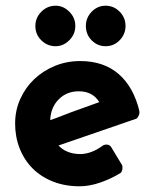

<svg xmlns="http://www.w3.org/2000/svg" viewBox="-20 -643 560 673"><path d="M408 -64Q410 -59 409 -50.5Q408 -42 403 -37Q371 -17 332.5 -3.5Q294 10 259 10Q208 10 166 -6.5Q124 -23 94.5 -52.5Q65 -82 49 -122.5Q33 -163 33 -210Q33 -256 51 -296Q69 -336 100 -365.5Q131 -395 172.5 -412Q214 -429 261 -429Q344 -429 396.5 -383Q449 -337 469 -252H468Q470 -247 466.5 -238.5Q463 -230 458 -227L185 -133Q199 -118 218.5 -110.5Q238 -103 261 -103Q300 -103 341 -133Q347 -137 356 -136Q365 -135 370 -127ZM146 -218 156 -222V-215ZM256 -323Q214 -323 186 -295Q158 -267 156 -222L176 -229L228 -249L328 -285Q305 -323 256 -323ZM175 -623Q202 -623 223 -602Q244 -581 244 -552Q244 -523 223 -502Q202 -481 175 -481Q146 -481 125 -501.5Q104 -522 104 -552Q104 -581 125 -602Q146 -623 175 -623ZM350 -623Q379 -623 399.5 -602Q420 -581 420 -552Q420 -523 399.5 -502Q379 -481 350 -481Q322 -481 301.5 -501.5Q281 -522 281 -552Q281 -581 301.5 -602Q322 -623 350 -623Z"/></svg>

Font: Stadtwerke
Style: Bold
Weight: 700
Designer: Santiago Orozco
Foundry: Typemade
Version: Version 1.003